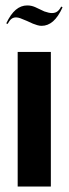

<svg xmlns="http://www.w3.org/2000/svg" viewBox="-20 -686 252 706"><path d="M45 -495V0H167V-495ZM8 -598 3 -600Q19 -634 38 -650Q57 -666 80 -666Q88 -666 95 -664.5Q102 -663 109 -660L143 -644Q152 -641 158.5 -639.5Q165 -638 171 -638Q183 -638 191 -644Q199 -650 205 -662L210 -659Q194 -624 175 -607.5Q156 -591 133 -591Q125 -591 117 -593.5Q109 -596 101 -599L79 -609Q63 -616 54.5 -619Q46 -622 39 -622Q29 -622 22 -616.5Q15 -611 8 -598Z"/></svg>

Font: Moniqa Black
Style: Regular
Weight: 900
Designer: Rajesh Rajput
Foundry: Rajesh Rajput
Version: Version 1.000